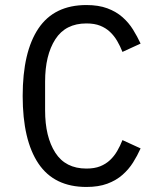

<svg xmlns="http://www.w3.org/2000/svg" viewBox="-20 -730 640 762"><path d="M70 -349Q70 -524 132.5 -617Q195 -710 323 -710Q371 -710 406 -697Q441 -684 466 -662Q491 -640 508 -612.5Q525 -585 538 -557L466 -524Q457 -547 445 -567.5Q433 -588 416.5 -603.5Q400 -619 377.5 -628Q355 -637 323 -637Q240 -637 199.5 -574Q159 -511 159 -406V-292Q159 -187 199.5 -124Q240 -61 323 -61Q355 -61 377.5 -70Q400 -79 416.5 -94.5Q433 -110 445 -130.5Q457 -151 466 -174L538 -141Q525 -112 508 -85Q491 -58 466 -36Q441 -14 406 -1Q371 12 323 12Q195 12 132.5 -81Q70 -174 70 -349Z"/></svg>

Font: IBM Plaex Mono
Style: Regular
Weight: 400
Designer: Mike Abbink, Paul van der Laan, Pieter van Rosmalen
Foundry: Bold Monday
Version: Version 2.003